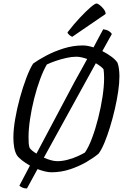

<svg xmlns="http://www.w3.org/2000/svg" viewBox="-20 -978 708 1090"><path d="M133 92Q117 92 106 86.5Q95 81 90 76L150 -38Q125 -52 104.5 -68Q84 -84 75 -98Q65 -116 60.5 -141.5Q56 -167 56 -197Q56 -242 66 -301.5Q76 -361 93 -422.5Q110 -484 129.5 -535.5Q149 -587 168 -617Q197 -638 242 -662Q287 -686 341 -703Q395 -720 451 -720Q476 -720 511 -709Q527 -740 541.5 -766.5Q556 -793 566 -812Q587 -809 599 -801Q611 -793 615 -785L561 -688Q590 -673 613 -656Q636 -639 647 -622Q653 -606 655.5 -585.5Q658 -565 658 -544Q658 -507 651 -459Q644 -411 632 -359Q620 -307 605 -258Q590 -209 573.5 -169Q557 -129 540 -106Q513 -83 471 -58.5Q429 -34 378 -17Q327 0 272 0Q255 0 234.5 -5Q214 -10 193 -18ZM148 -139Q157 -124 187 -106L403 -513Q420 -544 438.5 -577Q457 -610 475 -643Q459 -649 443 -652.5Q427 -656 413 -656Q387 -656 356 -649Q325 -642 296 -632Q267 -622 246 -612Q227 -580 208 -529Q189 -478 174 -418.5Q159 -359 150.5 -301.5Q142 -244 142 -199Q142 -180 143 -165Q144 -150 148 -139ZM305 -63Q334 -63 365.5 -71.5Q397 -80 423 -92Q449 -104 462 -112Q483 -142 502.5 -194Q522 -246 537.5 -307.5Q553 -369 562 -428.5Q571 -488 571 -534Q571 -562 568 -584Q565 -590 553 -599.5Q541 -609 524 -619L229 -83Q249 -74 269 -68.5Q289 -63 305 -63ZM390 -769Q382 -772 373 -780Q364 -788 363 -794Q400 -842 434.5 -878.5Q469 -915 494 -936.5Q519 -958 528 -958Q535 -958 547 -948.5Q559 -939 569 -926Q579 -913 580 -899Z"/></svg>

Font: Texturina Light
Style: Italic
Weight: 300
Italic angle: -11°
Designer: Guillermo Torres Carreño
Foundry: Omnibus-Type
Version: Version 1.002; ttfautohint (v1.8.3)